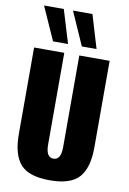

<svg xmlns="http://www.w3.org/2000/svg" viewBox="-114 -1154 829 1234"><g transform="rotate(10 300.5 -537.0)"><path d="M167 -870 70 -1087H199L265 -870ZM355 -870 259 -1087H386L451 -870ZM54 -245V-810H251V-211Q251 -128 300 -128Q349 -128 349 -211V-810H547V-245Q547 -112 492 -49.5Q437 13 300 13Q163 13 108.5 -49.5Q54 -112 54 -245Z"/></g></svg>

Font: Oswald Heavy
Style: Regular
Weight: 400
Designer: Vernon Adams
Foundry: Vernon Adams
Version: Version 4.101